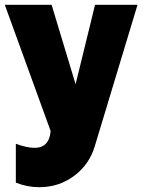

<svg xmlns="http://www.w3.org/2000/svg" viewBox="-22 -546 597 800"><path d="M44 53Q90 70 122 70Q183 70 189 0L-2 -526H193L293 -195L374 -526H551L373 63Q350 140 286.5 187Q223 234 142 234Q91 234 44 215Z"/></svg>

Font: Raleway-v4020 Black
Style: Regular
Weight: 900
Designer: Matt McInerney, Pablo Impallari, Rodrigo Fuenzalida
Foundry: Matt McInerney, Pablo Impallari, Rodrigo Fuenzalida
Version: Version 4.020;PS 004.020;hotconv 1.0.88;makeotf.lib2.5.64775